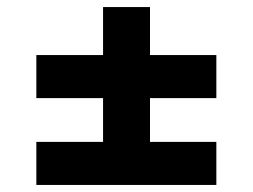

<svg xmlns="http://www.w3.org/2000/svg" viewBox="-20 -643 716 544"><path d="M405 -623V-487H593V-365H405V-241H593V-119H83V-241H272V-365H83V-487H272V-623Z"/></svg>

Font: SVN-Poppins SemiBold
Style: Regular
Weight: 600
Designer: Ninad Kale (Devanagari), Jonny Pinhorn (Latin)
Foundry: Indian Type Foundry
Version: Version 3.002 2017